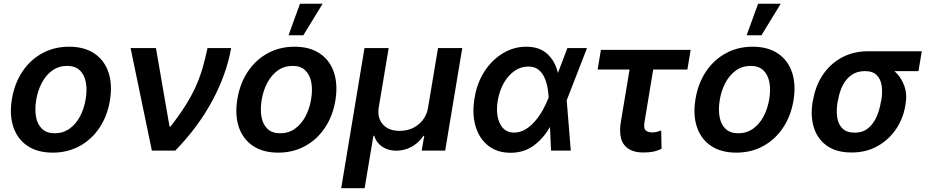

<svg xmlns="http://www.w3.org/2000/svg" viewBox="-20 -801 4940 1021"><path d="M260.7 10.7Q180 10.7 126.6 -25Q73.2 -60.7 51.3 -124.8Q29.5 -188.9 43.3 -273.8Q57.2 -357.6 99.1 -420.3Q141 -483 204.7 -517.8Q268.5 -552.6 347.3 -552.6Q427.9 -552.6 481.4 -516.9Q534.8 -481.2 556.6 -416.9Q578.5 -352.6 564.6 -267Q550.8 -183.6 508.7 -121.1Q466.6 -58.6 403.1 -24Q339.5 10.7 260.7 10.7ZM271 -92.3Q315.7 -92.3 349.8 -116.7Q383.9 -141 405.7 -182.4Q427.6 -223.7 435.7 -274.5Q443.9 -323.5 436.4 -363.5Q429 -403.4 404.5 -427Q380 -450.6 337 -450.6Q292.3 -450.6 258.2 -426.1Q224.1 -401.6 202.2 -360.1Q180.4 -318.5 172.2 -267.8Q164.4 -218.8 171.7 -179Q179 -139.2 203.5 -115.8Q228 -92.3 271 -92.3Z M787.6 0 674.4 -545.5H809.3L881.4 -128.6H887.1Q933.6 -188.2 965.7 -239.2Q997.9 -290.1 1019.7 -338.2Q1041.5 -386.4 1056.5 -436.8Q1071.4 -487.2 1083.5 -545.5H1209.2Q1183.9 -404.1 1108.3 -264Q1032.7 -123.9 911.9 0Z M1459.5 10.7Q1378.9 10.7 1325.5 -25Q1272 -60.7 1250.2 -124.8Q1228.3 -188.9 1242.2 -273.8Q1256 -357.6 1297.9 -420.3Q1339.8 -483 1403.6 -517.8Q1467.3 -552.6 1546.2 -552.6Q1626.8 -552.6 1680.2 -516.9Q1733.7 -481.2 1755.5 -416.9Q1777.3 -352.6 1763.5 -267Q1749.6 -183.6 1707.6 -121.1Q1665.5 -58.6 1601.9 -24Q1538.4 10.7 1459.5 10.7ZM1469.8 -92.3Q1514.6 -92.3 1548.7 -116.7Q1582.7 -141 1604.6 -182.4Q1626.4 -223.7 1634.6 -274.5Q1642.8 -323.5 1635.3 -363.5Q1627.8 -403.4 1603.3 -427Q1578.8 -450.6 1535.9 -450.6Q1491.1 -450.6 1457 -426.1Q1422.9 -401.6 1401.1 -360.1Q1379.3 -318.5 1371.1 -267.8Q1363.3 -218.8 1370.6 -179Q1377.8 -139.2 1402.3 -115.8Q1426.8 -92.3 1469.8 -92.3ZM1514.2 -613.3 1575.3 -781.2H1695.7L1593 -613.3Z M1794.4 199.9 1918.3 -545.5H2046.9L1994 -229.4Q1985.1 -174.4 2015.8 -139.7Q2046.5 -105.1 2105.1 -105.1Q2164.1 -105.1 2205.8 -139.7Q2247.5 -174.4 2256.4 -229.4L2309.3 -545.5H2438.2L2347.3 0H2222.3L2236.2 -78.8H2231.9Q2207 -41.2 2168.5 -20.4Q2130 0.4 2087 0.4Q2045.1 0.4 2013.5 -20.4Q1981.9 -41.2 1969.8 -78.8H1965.6L1919 199.9Z M2693.5 11.4Q2623.6 11 2576 -26.5Q2528.4 -63.9 2508.9 -129.6Q2489.3 -195.3 2503.6 -280.2Q2516.7 -360.8 2556.8 -422.1Q2596.9 -483.3 2654.7 -517.9Q2712.4 -552.6 2777.7 -552.6Q2849.4 -552.6 2891 -513.8Q2932.5 -475.1 2946.4 -414.1H2947.4L2997.2 -545.5H3101.6L2995 -271.3L2993.6 -267.4L3015.3 0H2910.2L2904.8 -124.6H2903.8Q2869.3 -64.3 2817.3 -26.3Q2765.3 11.7 2693.5 11.4ZM2897.7 -283.4Q2896.3 -308.6 2891.2 -336.8Q2886 -365.1 2874.5 -390.3Q2862.9 -415.5 2842.3 -431.3Q2821.7 -447.1 2789.1 -447.1Q2749.3 -447.1 2715.7 -423.7Q2682.2 -400.2 2658.9 -359.4Q2635.7 -318.5 2626.8 -265.6Q2615.1 -192.1 2638.5 -144Q2661.9 -95.9 2713.4 -95.9Q2746.8 -95.9 2775.6 -113.8Q2804.3 -131.7 2827.6 -159.6Q2850.9 -187.5 2867.7 -218.4Q2884.6 -249.3 2894.5 -275.2Z M3652.7 -535.9 3635.3 -431.1H3453.5L3407.7 -154.1Q3401.3 -117.2 3414.2 -107.1Q3427.2 -96.9 3447.1 -96.9Q3462.4 -96.9 3473.7 -100.1Q3485.1 -103.3 3496.1 -106.9L3497.9 -9.9Q3473 2.1 3450.6 6Q3428.3 9.9 3401.3 9.9Q3331 9.9 3299.4 -30.4Q3267.8 -70.7 3282 -156.2L3327.8 -431.1H3158L3175.4 -535.9Z M3895.6 10.7Q3815 10.7 3761.5 -25Q3708.1 -60.7 3686.3 -124.8Q3664.4 -188.9 3678.3 -273.8Q3692.1 -357.6 3734 -420.3Q3775.9 -483 3839.7 -517.8Q3903.4 -552.6 3982.2 -552.6Q4062.9 -552.6 4116.3 -516.9Q4169.7 -481.2 4191.6 -416.9Q4213.4 -352.6 4199.6 -267Q4185.7 -183.6 4143.6 -121.1Q4101.6 -58.6 4038 -24Q3974.4 10.7 3895.6 10.7ZM3905.9 -92.3Q3950.6 -92.3 3984.7 -116.7Q4018.8 -141 4040.7 -182.4Q4062.5 -223.7 4070.7 -274.5Q4078.8 -323.5 4071.4 -363.5Q4063.9 -403.4 4039.4 -427Q4014.9 -450.6 3971.9 -450.6Q3927.2 -450.6 3893.1 -426.1Q3859 -401.6 3837.2 -360.1Q3815.3 -318.5 3807.2 -267.8Q3799.4 -218.8 3806.6 -179Q3813.9 -139.2 3838.4 -115.8Q3862.9 -92.3 3905.9 -92.3ZM3950.3 -613.3 4011.4 -781.2H4131.7L4029.1 -613.3Z M4301.1 -258.5 4304 -269.9Q4316.1 -343.4 4354.9 -402Q4393.8 -460.6 4455.4 -494.5Q4517 -528.4 4596.6 -528.4H4881.7L4864.3 -422.9H4736.2Q4769.9 -393.5 4787.5 -348Q4805 -302.6 4795.5 -248.6L4794 -238.6Q4783 -170.8 4744.9 -114.3Q4706.7 -57.9 4646.5 -24Q4586.3 9.9 4508.5 9.9Q4428.3 9.9 4378 -25.4Q4327.8 -60.7 4308.4 -121.4Q4289.1 -182.2 4301.1 -258.5ZM4436.8 -269.9 4433.9 -258.5Q4426.5 -214.1 4432 -177Q4437.5 -139.9 4460 -117.7Q4482.6 -95.5 4525.9 -95.5Q4566.8 -95.5 4594.8 -117.7Q4622.9 -139.9 4639.9 -177Q4657 -214.1 4664.1 -258.5L4666.9 -269.9Q4673.7 -311.1 4668.3 -345.9Q4663 -380.7 4641.9 -401.8Q4620.7 -422.9 4579.2 -422.9Q4536.9 -422.9 4507.6 -401.8Q4478.3 -380.7 4460.9 -345.9Q4443.5 -311.1 4436.8 -269.9Z"/></svg>

Font: Inter UI Semi Bold
Style: Italic
Weight: 600
Italic angle: -9.39999°
Designer: Rasmus Andersson
Foundry: rsms
Version: 3.2;8d6f07862